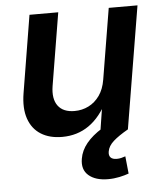

<svg xmlns="http://www.w3.org/2000/svg" viewBox="-53 -582 706 838"><g transform="rotate(-5 300.0 -163.5)"><path d="M203.6 7.8Q148.4 7.8 110.6 -15.9Q72.8 -39.6 56.9 -85.4Q41 -131.3 51.8 -197.3L107.4 -535.6H233.4L180.7 -216.8Q171.9 -161.1 194.6 -130.6Q217.3 -100.1 267.1 -100.1Q300.3 -100.1 328.6 -114.3Q356.9 -128.4 376.7 -156.2Q396.5 -184.1 403.3 -225.6L454.6 -535.6H580.6L491.7 0H371.1L392.1 -133.8H406.7Q371.6 -63 320.8 -27.6Q270 7.8 203.6 7.8ZM387.2 209Q332 209 302 183.1Q272 157.2 280.3 109.9Q286.1 74.2 311.5 43.2Q336.9 12.2 379.9 -14.2L491.7 0Q449.7 23.9 426.8 44.4Q403.8 64.9 399.9 88.9Q397 106 405.3 115Q413.6 124 432.6 124Q442.4 124 452.4 121.6Q462.4 119.1 470.2 116.2L478 192.4Q460.9 198.7 436.8 203.9Q412.6 209 387.2 209Z"/></g></svg>

Font: Inter 20pt SemiBold
Style: Italic
Weight: 600
Italic angle: -9.3988°
Version: Version 4.001;git-66647c0bb